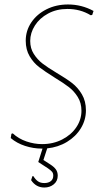

<svg xmlns="http://www.w3.org/2000/svg" viewBox="-20 -660 463 858"><path d="M398 -611 392 -593 385 -592Q339 -620 281 -620Q233 -620 195 -599.5Q157 -579 136 -546Q115 -513 115 -477Q115 -444 131 -419Q147 -394 169.5 -376.5Q192 -359 232 -335Q276 -309 302 -289Q328 -269 346 -238.5Q364 -208 364 -167Q364 -124 341.5 -87Q319 -50 279.5 -26Q240 -2 191 3L174 55L205 75Q222 86 230 97.5Q238 109 238 125Q238 149 220.5 163.5Q203 178 178 178Q141 178 119 145L125 127H129Q139 143 150 150.5Q161 158 178 158Q196 158 207 149.5Q218 141 218 125Q218 114 212.5 107.5Q207 101 194 92L151 64L170 4H166Q129 4 92 -8Q55 -20 28 -43L31 -62L37 -64Q63 -40 98 -28Q133 -16 168 -16Q218 -16 258.5 -37Q299 -58 321.5 -92Q344 -126 344 -165Q344 -200 327.5 -226.5Q311 -253 287.5 -271Q264 -289 223 -314Q180 -341 155 -360Q130 -379 112.5 -408.5Q95 -438 95 -478Q95 -523 120 -560Q145 -597 188 -618.5Q231 -640 284 -640Q345 -640 398 -611Z"/></svg>

Font: Luna Sans Thin
Style: Italic
Weight: 250
Italic angle: -7°
Designer: Juan Pablo del Peral
Foundry: Huerta Tipografica
Version: Version 2.001; ttfautohint (v1.5)